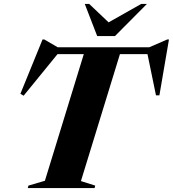

<svg xmlns="http://www.w3.org/2000/svg" viewBox="-20 -955 878 975"><path d="M463.5 -12.5 460.5 0H121L124.5 -12.5L208 -37L405.5 -680H272L100 -469L83.5 -478.5L196 -754.5H205L273 -715H738L829 -754.5H838L789.5 -471H772L729 -680H589L391 -35.5ZM726 -935 564 -772H473.5L410.5 -935H433L531.5 -841.5L697 -935Z"/></svg>

Font: Newsreader Display
Style: Bold Italic
Weight: 700
Italic angle: -17°
Designer: Hugues Gentile
Foundry: Production Type
Version: Version 1.001